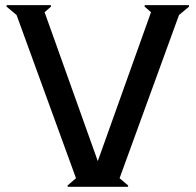

<svg xmlns="http://www.w3.org/2000/svg" viewBox="-20 -720 754 740"><path d="M356.9 -99.1 562 -672.9 537.1 -694.8 538.1 -700.2H708L709 -694.8L669.9 -662.1L440.9 -33.2L474.1 -4.9L473.1 0H241.2L240.2 -4.9L272.9 -33.2L43.9 -662.1L4.9 -694.8L5.9 -700.2H175.8L176.8 -694.8L151.9 -672.9Z"/></svg>

Font: Tiffany Gothic CC
Style: Regular
Weight: 400
Designer: indestructible type*
Foundry: Cowboy Collective
Version: Version 1.000